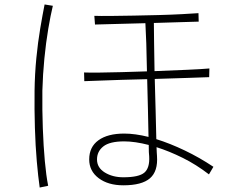

<svg xmlns="http://www.w3.org/2000/svg" viewBox="-20 -810 1040 861"><path d="M937 -62 917 -28Q860 -72 799.5 -102Q739 -132 682 -150Q683 -136 683 -126Q683 -116 684 -111Q689 -42 652.5 -10.5Q616 21 533 21Q465 21 422.5 -11Q380 -43 380 -95Q380 -151 421.5 -181Q463 -211 537 -211Q586 -211 646 -196Q645 -247 643.5 -316Q642 -385 640 -455Q582 -454 527 -452Q472 -450 427.5 -448.5Q383 -447 358 -446L357 -485Q381 -484 425 -484.5Q469 -485 525 -486.5Q581 -488 639 -490Q638 -558 636 -616Q634 -674 632 -706Q562 -704 499.5 -702.5Q437 -701 406 -700L403 -739Q430 -738 477 -738.5Q524 -739 580 -740Q636 -741 692 -742.5Q748 -744 795 -746.5Q842 -749 870 -751L871 -713Q840 -712 785.5 -710.5Q731 -709 670 -707Q670 -676 671 -617.5Q672 -559 673 -491Q751 -494 818.5 -497Q886 -500 919 -503L918 -464Q884 -463 817.5 -460.5Q751 -458 674 -456Q676 -382 678 -309.5Q680 -237 681 -186Q742 -167 808 -135.5Q874 -104 937 -62ZM649 -109Q648 -115 647.5 -128Q647 -141 647 -160Q616 -168 588.5 -172Q561 -176 537 -176Q472 -176 443.5 -153.5Q415 -131 415 -95Q415 -58 450 -36.5Q485 -15 533 -15Q603 -15 627.5 -36Q652 -57 649 -109ZM217 -784Q207 -743 196.5 -681Q186 -619 179 -547.5Q172 -476 170 -404Q169 -316 172 -235Q175 -154 181 -88Q187 -22 196 23L158 31Q151 -18 145 -86.5Q139 -155 136.5 -236.5Q134 -318 135 -404Q136 -478 143 -549.5Q150 -621 160.5 -683Q171 -745 180 -790Z"/></svg>

Font: Zen Kaku Gothic Antique Light
Style: Regular
Weight: 300
Designer: Yoshimichi Ohira
Foundry: Positype
Version: Version 1.001